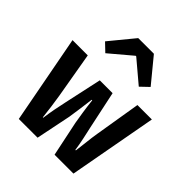

<svg xmlns="http://www.w3.org/2000/svg" viewBox="-203 -874 1006 1006"><g transform="rotate(45 300.0 -371.0)"><path d="M99 0 6 -491H119L163 -236Q169 -200 173.5 -165.5Q178 -131 182 -95H185Q190 -131 196.5 -166Q203 -201 211 -236L256 -443H351L395 -236Q403 -200 410.5 -165.5Q418 -131 423 -95H427Q432 -131 435.5 -165.5Q439 -200 445 -236L487 -491H594L504 0H364L323 -196Q318 -225 312.5 -261Q307 -297 302 -341H298Q293 -303 288.5 -268Q284 -233 278 -196L238 0ZM176 -564 131 -607 242 -742H358L469 -607L424 -564L302 -667H298Z"/></g></svg>

Font: Source Code Pro SemiBold
Style: Regular
Weight: 600
Monospace: yes
Designer: Paul D. Hunt, Teo Tuominen
Foundry: Adobe Systems Incorporated
Version: Version 1.018;hotconv 1.0.116;makeotfexe 2.5.65601